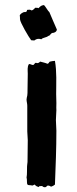

<svg xmlns="http://www.w3.org/2000/svg" viewBox="-20 -746 309 773"><path d="M86.9 -31.2C89.8 -24.4 86.9 -6.8 90.8 -2.9C93.8 0 96.7 -1 105.5 0C108.4 0 107.4 3.9 119.1 -2.9C122.1 -2.9 121.1 3.9 136.7 6.8C137.7 2 138.7 3.9 149.4 2.9C152.3 5.9 156.2 7.8 160.2 7.8C168.9 7.8 167 1 173.8 1C176.8 1 182.6 2.9 185.5 5.9C188.5 2.9 190.4 5.9 201.2 -2.9C204.1 -76.2 207 -148.4 207 -219.7C207 -234.4 205.1 -248 205.1 -262.7C205.1 -277.3 207 -290 207 -302.7C207 -309.6 206.1 -312.5 207 -331.1C207 -342.8 206.1 -355.5 206.1 -367.2C206.1 -411.1 209 -457 201.2 -501C194.3 -501 186.5 -499 181.6 -498C176.8 -497.1 177.7 -490.2 170.9 -489.3C162.1 -493.2 152.3 -495.1 141.6 -498C138.7 -495.1 133.8 -489.3 125 -493.2C118.2 -493.2 119.1 -484.4 112.3 -484.4C107.4 -484.4 103.5 -488.3 96.7 -488.3C88.9 -477.5 91.8 -460.9 91.8 -449.2C91.8 -426.8 90.8 -404.3 90.8 -381.8C90.8 -375 90.8 -368.2 89.8 -361.3C88.9 -356.4 86.9 -350.6 86.9 -345.7C86.9 -336.9 89.8 -329.1 89.8 -320.3C89.8 -307.6 89.8 -295.9 89.8 -283.2C89.8 -260.7 89.8 -239.3 89.8 -216.8C89.8 -205.1 91.8 -194.3 91.8 -181.6C91.8 -151.4 90.8 -124 90.8 -93.8C90.8 -88.9 88.9 -83 88.9 -76.2C87.9 -60.5 89.8 -45.9 86.9 -31.2ZM59.6 -684.6C60.5 -677.7 60.5 -673.8 60.5 -668.9C60.5 -656.2 95.7 -596.7 105.5 -584L118.2 -583C122.1 -585.9 129.9 -592.8 146.5 -587.9C153.3 -595.7 166 -593.8 174.8 -601.6C181.6 -601.6 182.6 -610.4 190.4 -613.3C199.2 -613.3 208 -618.2 209 -627C198.2 -650.4 189.5 -672.9 178.7 -697.3C173.8 -700.2 164.1 -718.8 157.2 -725.6C150.4 -724.6 145.5 -724.6 134.8 -712.9C130.9 -715.8 126 -713.9 122.1 -714.8C119.1 -711.9 112.3 -704.1 107.4 -704.1C103.5 -704.1 105.5 -709 88.9 -706.1C88.9 -699.2 85 -696.3 76.2 -697.3C69.3 -694.3 63.5 -691.4 59.6 -684.6Z"/></svg>

Font: Caesar Dressing Cyrillic
Style: Regular
Weight: 400
Designer: Dathan Boardman
Foundry: Open Window
Version: Version 1.00;July 2, 2020;FontCreator 13.0.0.2642 64-bit